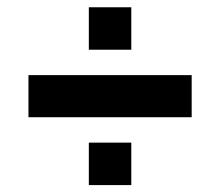

<svg xmlns="http://www.w3.org/2000/svg" viewBox="-20 -605 618 539"><path d="M59.9 -275.9V-394.1H518.1V-275.9ZM229.4 -85.4V-204.6H348.6V-85.4ZM229.4 -465.4V-584.6H348.6V-465.4Z"/></svg>

Font: Oxanium ExtraLight
Style: Regular
Weight: 200
Designer: Severin Meyer
Version: Version 2.000